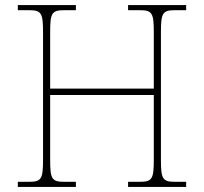

<svg xmlns="http://www.w3.org/2000/svg" viewBox="-20 -734 801 754"><path d="M50 0H278V-20H233C183 -20 177 -31 177 -108V-361H584V-108C584 -31 578 -20 528 -20H483V0H711V-20H668C618 -20 612 -31 612 -108V-606C612 -683 618 -694 668 -694H711V-714H483V-694H528C578 -694 584 -683 584 -606V-386H177V-606C177 -683 183 -694 233 -694H278V-714H50V-694H93C143 -694 149 -683 149 -606V-108C149 -31 143 -20 93 -20H50Z"/></svg>

Font: Noto Serif Georgian Thin
Style: Regular
Weight: 100
Designer: Monotype Design Team, Akaki Razmadze
Foundry: Google LLC
Version: Version 2.003